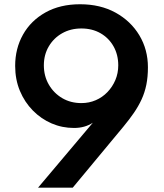

<svg xmlns="http://www.w3.org/2000/svg" viewBox="-20 -860 752 880"><path d="M154.5 0 405.5 -297.5Q369 -273.5 319 -273.5Q265 -273.5 216.8 -294.2Q168.5 -315 130.8 -353.2Q93 -391.5 71.2 -443.5Q49.5 -495.5 49.5 -558Q49.5 -637.5 85.5 -701.5Q121.5 -765.5 188.5 -803Q255.5 -840.5 347 -840.5Q440 -840.5 509.8 -802Q579.5 -763.5 618.8 -698Q658 -632.5 658 -551.5Q658 -508 650.8 -472Q643.5 -436 629 -404.5Q614.5 -373 593.5 -342.5Q572.5 -312 546 -280L313.5 0ZM353 -387.5Q388.5 -387.5 419 -400.8Q449.5 -414 472.5 -438Q495.5 -462 508.8 -493.2Q522 -524.5 522 -560.5Q522 -609.5 500.2 -647.8Q478.5 -686 440.5 -707.8Q402.5 -729.5 353 -729.5Q303.5 -729.5 264.8 -707.5Q226 -685.5 203.5 -647.2Q181 -609 181 -560.5Q181 -511.5 203.8 -472.2Q226.5 -433 265.2 -410.2Q304 -387.5 353 -387.5Z"/></svg>

Font: Spartan Thin SemiBold
Style: Regular
Weight: 600
Version: Version 1.004